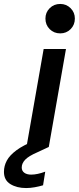

<svg xmlns="http://www.w3.org/2000/svg" viewBox="-124 -744 399 972"><path d="M10 0 97 -496H210L123 0ZM181 -575Q149 -575 127.5 -596.5Q106 -618 106 -650Q106 -681 127.5 -702.5Q149 -724 181 -724Q212 -724 233.5 -702.5Q255 -681 255 -650Q255 -618 233.5 -596.5Q212 -575 181 -575ZM8 208Q-39 208 -71.5 188Q-104 168 -104 126Q-104 96 -89.5 69Q-75 42 -40.5 16.5Q-6 -9 54 -33L107 -54L123 0L65 27Q21 46 3.5 64.5Q-14 83 -14 104Q-14 121 -1 130.5Q12 140 34 140Q65 140 105 125L94 194Q74 200 51.5 204Q29 208 8 208Z"/></svg>

Font: Rethink Sans SemiBold
Style: Italic
Weight: 600
Italic angle: -10°
Designer: The Rethink Sans project authors (Hans Thiessen). DM Sans designed by Colophon Foundry.
Foundry: Rethink Communications LLC
Version: Version 1.001